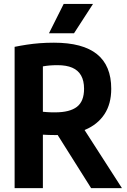

<svg xmlns="http://www.w3.org/2000/svg" viewBox="-20 -969 654 989"><path d="M55.3 0V-727.7Q85.9 -734 118.2 -738.9Q150.6 -743.9 185.2 -746.5Q219.8 -749.1 257.9 -749.1Q406.2 -749.1 479.6 -690Q553 -630.9 553 -511.6Q553 -433.4 517.8 -380.4Q482.6 -327.3 418.1 -300.3Q353.6 -273.3 265.5 -273.3Q244.9 -273.3 230.3 -273.9Q215.8 -274.5 200.9 -275.3V0ZM449.3 0 235.2 -339.9H389.4L608.1 0ZM264.6 -390.3Q339.1 -390.3 376.1 -418.6Q413 -447 413 -511.6Q413 -553.1 397.7 -580.1Q382.5 -607.1 352.3 -620.2Q322 -633.3 276.6 -633.3Q253.1 -633.3 235.5 -631.7Q217.9 -630.2 200.9 -627.1V-393.3Q212.3 -392.3 222.1 -391.5Q232 -390.8 242.1 -390.5Q252.2 -390.3 264.6 -390.3ZM232.2 -797.5 308.1 -948.9H459.2L361.2 -797.5Z"/></svg>

Font: Encode Sans Condensed Thin
Style: Regular
Weight: 100
Width: 3
Designer: Multiple Designers
Foundry: Impallari Type
Version: Version 3.002